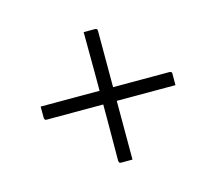

<svg xmlns="http://www.w3.org/2000/svg" viewBox="-78 -635 756 670"><g transform="rotate(30 300.0 -300.0)"><path d="M149 -482Q152 -482 155 -479Q234 -400 320.5 -313.5Q407 -227 484 -150Q477 -143 470 -136Q463 -129 455 -121Q454 -120 452.5 -119Q451 -118 449 -118Q448 -118 446.5 -119Q445 -120 443 -121Q392 -173 335.5 -229.5Q279 -286 222.5 -342.5Q166 -399 114 -450Q121 -457 128 -464Q135 -471 143 -479Q145 -481 146.5 -481.5Q148 -482 149 -482ZM114 -150Q191 -227 277.5 -313.5Q364 -400 443 -479Q445 -481 446.5 -481.5Q448 -482 449 -482Q451 -482 452.5 -481.5Q454 -481 455 -479Q459 -475 463 -471Q467 -467 470.5 -463.5Q474 -460 477.5 -456.5Q481 -453 484 -450Q433 -399 376.5 -342.5Q320 -286 263.5 -229.5Q207 -173 155 -121Q154 -120 152.5 -119Q151 -118 149 -118Q148 -118 146.5 -119Q145 -120 143 -121Q139 -125 135.5 -128.5Q132 -132 128 -136Q124 -140 120.5 -143.5Q117 -147 114 -150Z"/></g></svg>

Font: Recursive Light
Style: Regular
Weight: 300
Version: Version 1.085